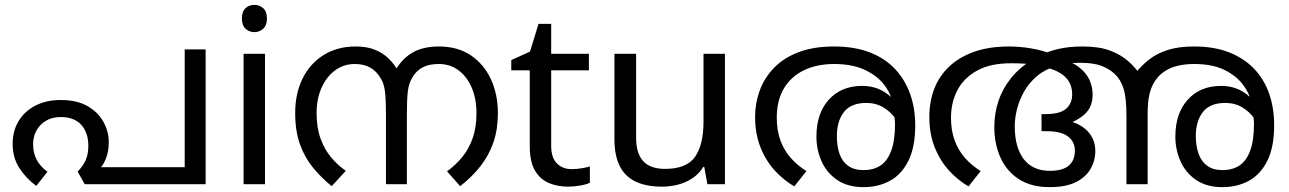

<svg xmlns="http://www.w3.org/2000/svg" viewBox="-20 -757 5295 789"><path d="M229 -346Q297 -346 340.5 -320.5Q384 -295 405.5 -255.5Q427 -216 427 -173Q427 -133 414 -102Q401 -71 382 -57L357 -70H739V-554H825V0H328L299 -52Q319 -72 331 -96.5Q343 -121 343 -158Q343 -212 314 -244Q285 -276 229 -276Q194 -276 168.5 -260.5Q143 -245 129.5 -220Q116 -195 116 -164Q116 -130 130 -102Q144 -74 175 -51L129 7Q87 -24 59.5 -66.5Q32 -109 32 -166Q32 -219 56.5 -259.5Q81 -300 125.5 -323Q170 -346 229 -346Z M1069 -536V0H981V-536ZM1026 -737Q1046 -737 1061.5 -723.5Q1077 -710 1077 -681Q1077 -653 1061.5 -639Q1046 -625 1026 -625Q1004 -625 989 -639Q974 -653 974 -681Q974 -710 989 -723.5Q1004 -737 1026 -737Z M1442 -566Q1488 -566 1521 -552.5Q1554 -539 1577 -516.5Q1600 -494 1616 -465L1603 -466Q1634 -518 1677 -542Q1720 -566 1784 -566Q1861 -566 1915 -529.5Q1969 -493 1997.5 -431Q2026 -369 2026 -292Q2026 -226 2008 -173Q1990 -120 1955.5 -75.5Q1921 -31 1871 8L1817 -53Q1852 -78 1879.5 -111.5Q1907 -145 1922.5 -189.5Q1938 -234 1938 -292Q1938 -350 1919 -395.5Q1900 -441 1865 -467.5Q1830 -494 1783 -494Q1742 -494 1715.5 -479.5Q1689 -465 1673 -436Q1660 -414 1656 -382Q1652 -350 1652 -291V0H1566V-291Q1566 -348 1562 -381Q1558 -414 1544 -436Q1527 -465 1501 -479.5Q1475 -494 1438 -494Q1392 -494 1356.5 -467.5Q1321 -441 1301 -395.5Q1281 -350 1281 -292Q1281 -232 1297.5 -187Q1314 -142 1341 -110Q1368 -78 1401 -55L1343 8Q1300 -27 1266 -68.5Q1232 -110 1212.5 -164.5Q1193 -219 1193 -292Q1193 -373 1223.5 -434.5Q1254 -496 1310 -531Q1366 -566 1442 -566Z M2329 -62Q2349 -62 2370 -65.5Q2391 -69 2404 -73V-6Q2390 1 2364 5.5Q2338 10 2314 10Q2272 10 2236.5 -4.5Q2201 -19 2179 -55Q2157 -91 2157 -156V-468H2081V-510L2158 -545L2193 -659H2245V-536H2400V-468H2245V-158Q2245 -109 2268.5 -85.5Q2292 -62 2329 -62Z M2959 -536V0H2887L2874 -71H2870Q2853 -43 2826 -25Q2799 -7 2767 1.5Q2735 10 2700 10Q2636 10 2592.5 -10.5Q2549 -31 2527 -74Q2505 -117 2505 -185V-536H2594V-191Q2594 -127 2623 -95Q2652 -63 2713 -63Q2802 -63 2836.5 -113Q2871 -163 2871 -257V-536Z M3408 -566Q3491 -566 3553.5 -542Q3616 -518 3657.5 -474Q3699 -430 3720 -371Q3741 -312 3741 -242Q3741 -153 3713 -96.5Q3685 -40 3637 -14Q3589 12 3529 12Q3464 12 3421 -17Q3378 -46 3356.5 -93.5Q3335 -141 3335 -196Q3335 -291 3386 -347.5Q3437 -404 3523 -404Q3579 -404 3620.5 -375Q3662 -346 3686 -301Q3710 -256 3712 -206L3687 -209Q3680 -240 3660.5 -268.5Q3641 -297 3610.5 -315.5Q3580 -334 3540 -334Q3477 -334 3448 -296.5Q3419 -259 3419 -198Q3419 -156 3430 -124.5Q3441 -93 3465.5 -75.5Q3490 -58 3529 -58Q3570 -58 3598.5 -77Q3627 -96 3642.5 -138Q3658 -180 3658 -248Q3658 -250 3656.5 -270Q3655 -290 3651 -310Q3650 -315 3650 -323Q3650 -331 3648 -335Q3639 -378 3609 -414Q3579 -450 3529 -472Q3479 -494 3408 -494Q3336 -494 3283 -468Q3230 -442 3201 -393Q3172 -344 3172 -273Q3172 -221 3187 -180Q3202 -139 3229.5 -108Q3257 -77 3294 -54L3244 9Q3201 -16 3164.5 -55.5Q3128 -95 3105.5 -150.5Q3083 -206 3083 -277Q3083 -333 3102 -385Q3121 -437 3160.5 -478Q3200 -519 3261.5 -542.5Q3323 -566 3408 -566Z M4127 -566Q4171 -566 4218.5 -558Q4266 -550 4306 -533Q4311 -531 4318 -525.5Q4325 -520 4330 -518Q4385 -504 4415 -480Q4445 -456 4457.5 -427.5Q4470 -399 4470 -368Q4470 -344 4462 -323Q4454 -302 4434.5 -285Q4415 -268 4382 -253L4386 -256Q4430 -242 4455.5 -211Q4481 -180 4481 -136Q4481 -97 4461.5 -63Q4442 -29 4401 -8.5Q4360 12 4293 12Q4217 12 4166.5 -21Q4116 -54 4091 -110Q4066 -166 4066 -235Q4066 -291 4083 -342Q4100 -393 4135.5 -437Q4171 -481 4228 -515Q4233 -518 4238 -521Q4243 -524 4248 -527Q4284 -545 4328 -555.5Q4372 -566 4429 -566Q4497 -566 4542 -549Q4587 -532 4617.5 -504.5Q4648 -477 4670 -444L4696 -247V0H4609V-281Q4609 -355 4597 -393Q4585 -431 4560 -454Q4538 -474 4506 -486.5Q4474 -499 4417 -499Q4390 -499 4365.5 -495.5Q4341 -492 4321 -486Q4274 -472 4241 -444Q4208 -416 4188 -380Q4168 -344 4159 -307.5Q4150 -271 4150 -239Q4150 -151 4187 -103Q4224 -55 4294 -55Q4346 -55 4371.5 -76Q4397 -97 4397 -138Q4397 -175 4368.5 -196.5Q4340 -218 4279 -218H4260V-288H4274Q4336 -288 4361 -310Q4386 -332 4386 -369Q4386 -416 4353.5 -444.5Q4321 -473 4257 -484Q4218 -494 4188 -495.5Q4158 -497 4134 -497Q4051 -497 3996.5 -467.5Q3942 -438 3915 -387.5Q3888 -337 3888 -273Q3888 -221 3903 -180Q3918 -139 3945.5 -108Q3973 -77 4010 -54L3960 9Q3917 -16 3880.5 -55.5Q3844 -95 3821.5 -150.5Q3799 -206 3799 -277Q3799 -339 3819 -391.5Q3839 -444 3880 -483Q3921 -522 3982.5 -544Q4044 -566 4127 -566ZM5003 12Q4939 12 4896 -17Q4853 -46 4831.5 -93.5Q4810 -141 4810 -196Q4810 -291 4861 -347.5Q4912 -404 4998 -404Q5054 -404 5095.5 -375Q5137 -346 5161 -301Q5185 -256 5187 -206L5162 -209Q5155 -240 5135.5 -268.5Q5116 -297 5085.5 -315.5Q5055 -334 5015 -334Q4952 -334 4923 -296.5Q4894 -259 4894 -198Q4894 -157 4905.5 -125Q4917 -93 4941 -75.5Q4965 -58 5004 -58Q5045 -58 5073.5 -77Q5102 -96 5117.5 -138Q5133 -180 5133 -248Q5133 -259 5131.5 -271.5Q5130 -284 5128 -298Q5127 -306 5126 -316Q5125 -326 5123 -335Q5115 -373 5087.5 -409.5Q5060 -446 5011 -470Q4962 -494 4887 -494Q4844 -494 4809.5 -484Q4775 -474 4749 -451Q4733 -436 4721 -415.5Q4709 -395 4702.5 -365Q4696 -335 4696 -289V-204L4644 -454Q4669 -486 4701 -511.5Q4733 -537 4778 -551.5Q4823 -566 4887 -566Q4969 -566 5030.5 -542Q5092 -518 5133.5 -474.5Q5175 -431 5195.5 -372Q5216 -313 5216 -242Q5216 -153 5188 -96.5Q5160 -40 5112 -14Q5064 12 5003 12Z"/></svg>

Font: malayalam25
Style: Book
Weight: 400
Designer: Jelle Bosma - Monotype Design Team
Foundry: Monotype Imaging Inc.
Version: Version 2.003